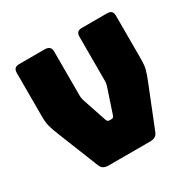

<svg xmlns="http://www.w3.org/2000/svg" viewBox="-158 -882 1047 1043"><g transform="rotate(-30 365.0 -360.0)"><path d="M495 0H235Q216 0 203.5 -7Q191 -14 184 -33L86 -278Q77 -300 71 -316.5Q65 -333 61 -348Q57 -363 55.5 -379.5Q54 -396 54 -420V-684Q54 -703 62.5 -711.5Q71 -720 90 -720H249Q268 -720 278 -711.5Q288 -703 288 -684V-408Q288 -398 290 -388Q292 -378 296 -367L343 -227Q346 -217 350 -213.5Q354 -210 362 -210H373Q381 -210 385 -213.5Q389 -217 392 -227L439 -368Q443 -379 445 -389Q447 -399 447 -409V-684Q447 -703 455.5 -711.5Q464 -720 483 -720H640Q659 -720 667.5 -711.5Q676 -703 676 -684V-420Q676 -396 674.5 -379.5Q673 -363 669 -348Q665 -333 659 -316.5Q653 -300 644 -278L546 -33Q539 -14 526.5 -7Q514 0 495 0Z"/></g></svg>

Font: Bungee
Style: Regular
Weight: 400
Designer: David Jonathan Ross
Foundry: David Jonathan Ross
Version: Version 1.000;PS 1.0;hotconv 1.0.72;makeotf.lib2.5.5900